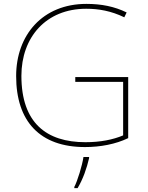

<svg xmlns="http://www.w3.org/2000/svg" viewBox="-20 -746 760 987"><path d="M367 -350V-325H613V-50C561 -28 496 -15 419 -15C219 -15 90 -114 90 -356C90 -554 216 -701 423 -701C487 -701 551 -690 619 -657L631 -682C568 -713 500 -726 424 -726C199 -726 63 -566 63 -355C63 -121 186 10 417 10C496 10 575 -5 639 -36V-350ZM438 67V61H409C403 104 378 185 362 215V221H379C407 174 426 119 438 67Z"/></svg>

Font: Noto Sans Canadian Aboriginal Thin
Style: Regular
Weight: 100
Designer: Monotype Design Team, Typotheque's Kevin King
Foundry: Monotype Imaging Inc.
Version: Version 2.004